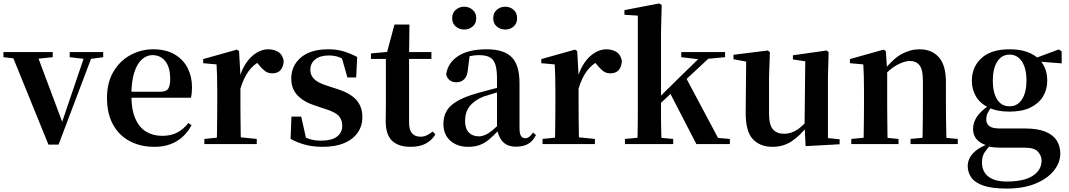

<svg xmlns="http://www.w3.org/2000/svg" viewBox="-29 -839 6222 1118"><path d="M253 3 34 -536H181L344 -101H323L328 -115L471 -536H516L312 3ZM-9 -506V-536H278V-506L172 -495H88ZM377 -506V-536H572V-506L491 -495H471Z M870 16Q790 16 727.5 -16.5Q665 -49 629.5 -113Q594 -177 594 -269Q594 -359 632 -422.5Q670 -486 731.5 -519Q793 -552 863 -552Q937 -552 987.5 -522.5Q1038 -493 1063.5 -443Q1089 -393 1089 -331Q1089 -296 1083 -270H652V-305H907Q939 -305 950.5 -322.5Q962 -340 962 -380Q962 -446 934 -482Q906 -518 858 -518Q825 -518 797 -493Q769 -468 752.5 -416Q736 -364 736 -283Q736 -201 759 -148.5Q782 -96 822.5 -72Q863 -48 915 -48Q968 -48 1004.5 -68Q1041 -88 1068 -123L1086 -110Q1055 -50 1000 -17Q945 16 870 16Z M1161 0V-30L1269 -41H1356L1466 -30V0ZM1232 0Q1234 -25 1234.5 -67Q1235 -109 1235.5 -154.5Q1236 -200 1236 -235V-310Q1236 -361 1235 -394Q1234 -427 1232 -464L1154 -471V-495L1350 -550L1363 -542L1371 -399V-398V-235Q1371 -200 1371.5 -154.5Q1372 -109 1372.5 -67Q1373 -25 1374 0ZM1370 -320 1337 -381H1364Q1379 -436 1405.5 -474Q1432 -512 1465.5 -532Q1499 -552 1532 -552Q1565 -552 1590.5 -537Q1616 -522 1623 -485Q1622 -453 1606 -432.5Q1590 -412 1556 -412Q1531 -412 1513 -426Q1495 -440 1476 -464L1453 -491L1489 -485Q1447 -463 1418.5 -424.5Q1390 -386 1370 -320Z M1850 16Q1796 16 1751 4.5Q1706 -7 1663 -30L1668 -160H1725L1756 -21L1708 -26V-62Q1740 -41 1770 -30.5Q1800 -20 1841 -20Q1901 -20 1932.5 -43Q1964 -66 1964 -107Q1964 -141 1943.5 -164Q1923 -187 1863 -205L1807 -224Q1742 -244 1704.5 -282.5Q1667 -321 1667 -382Q1667 -456 1723 -504Q1779 -552 1882 -552Q1931 -552 1970 -540.5Q2009 -529 2051 -507L2045 -388H1994L1956 -521L1998 -508V-477Q1968 -498 1943 -507Q1918 -516 1885 -516Q1835 -516 1806.5 -493Q1778 -470 1778 -432Q1778 -402 1799.5 -379.5Q1821 -357 1878 -339L1934 -321Q2012 -296 2046.5 -256.5Q2081 -217 2081 -158Q2081 -105 2053.5 -66Q2026 -27 1975 -5.5Q1924 16 1850 16Z M2286 -496V-536H2483V-496ZM2362 16Q2291 16 2254 -19.5Q2217 -55 2217 -132Q2217 -160 2217.5 -182.5Q2218 -205 2218 -235V-496H2131V-528L2241 -538L2222 -525L2268 -696H2355L2353 -519V-509V-124Q2353 -82 2370.5 -62.5Q2388 -43 2419 -43Q2439 -43 2455 -50.5Q2471 -58 2491 -73L2506 -56Q2485 -21 2449.5 -2.5Q2414 16 2362 16Z M2697 16Q2634 16 2593.5 -19.5Q2553 -55 2553 -118Q2553 -161 2572 -193.5Q2591 -226 2635.5 -251.5Q2680 -277 2755 -298Q2795 -309 2844.5 -322Q2894 -335 2934 -344V-319Q2894 -309 2854 -297.5Q2814 -286 2787 -277Q2733 -255 2706 -220.5Q2679 -186 2679 -136Q2679 -90 2701 -67.5Q2723 -45 2760 -45Q2776 -45 2794.5 -52.5Q2813 -60 2837.5 -79.5Q2862 -99 2895 -135L2911 -82H2876Q2847 -51 2821.5 -29Q2796 -7 2766.5 4.5Q2737 16 2697 16ZM2976 15Q2925 15 2898 -14.5Q2871 -44 2865 -94V-97V-381Q2865 -435 2855 -464.5Q2845 -494 2822 -506Q2799 -518 2760 -518Q2734 -518 2707 -512Q2680 -506 2644 -491L2706 -516L2696 -439Q2693 -396 2674.5 -378Q2656 -360 2630 -360Q2581 -360 2569 -406Q2579 -474 2639.5 -513Q2700 -552 2805 -552Q2905 -552 2950.5 -506Q2996 -460 2996 -356V-95Q2996 -60 3005 -47Q3014 -34 3030 -34Q3041 -34 3051 -41Q3061 -48 3075 -67L3092 -53Q3074 -17 3046 -1Q3018 15 2976 15ZM2674 -667Q2646 -667 2625 -684.5Q2604 -702 2604 -733Q2604 -764 2625 -782Q2646 -800 2674 -800Q2702 -800 2723 -782Q2744 -764 2744 -733Q2744 -702 2723 -684.5Q2702 -667 2674 -667ZM2913 -667Q2885 -667 2864 -684.5Q2843 -702 2843 -733Q2843 -764 2864 -782Q2885 -800 2913 -800Q2941 -800 2961.5 -782Q2982 -764 2982 -733Q2982 -702 2961.5 -684.5Q2941 -667 2913 -667Z M3130 0V-30L3238 -41H3325L3435 -30V0ZM3201 0Q3203 -25 3203.5 -67Q3204 -109 3204.5 -154.5Q3205 -200 3205 -235V-310Q3205 -361 3204 -394Q3203 -427 3201 -464L3123 -471V-495L3319 -550L3332 -542L3340 -399V-398V-235Q3340 -200 3340.5 -154.5Q3341 -109 3341.5 -67Q3342 -25 3343 0ZM3339 -320 3306 -381H3333Q3348 -436 3374.5 -474Q3401 -512 3434.5 -532Q3468 -552 3501 -552Q3534 -552 3559.5 -537Q3585 -522 3592 -485Q3591 -453 3575 -432.5Q3559 -412 3525 -412Q3500 -412 3482 -426Q3464 -440 3445 -464L3422 -491L3458 -485Q3416 -463 3387.5 -424.5Q3359 -386 3339 -320Z M3610 0V-30L3716 -40H3780L3891 -30V0ZM3682 0Q3683 -18 3683.5 -47Q3684 -76 3684.5 -110Q3685 -144 3685 -176.5Q3685 -209 3685 -235V-748L3607 -753V-780L3809 -819L3824 -810L3820 -651V-241Q3820 -213 3820 -179.5Q3820 -146 3820.5 -111Q3821 -76 3822 -47Q3823 -18 3824 0ZM3751 -176V-220H3757L3917 -378L4079 -536H4137ZM4026 0 3871 -300 3965 -387 4152 -36 4221 -30V0ZM3938 -506V-536H4193V-506L4076 -495L4055 -492Z M4470 16Q4396 16 4354 -29.5Q4312 -75 4313 -188L4316 -498L4346 -475L4242 -494V-520L4442 -545L4454 -535L4449 -389V-178Q4449 -111 4472 -85.5Q4495 -60 4536 -60Q4579 -60 4616.5 -86Q4654 -112 4684 -154L4717 -103H4670Q4632 -51 4582.5 -17.5Q4533 16 4470 16ZM4662 12 4656 -109V-112L4660 -482L4588 -493V-517L4785 -545L4796 -535L4792 -389V-35L4860 -28V1Z M4928 0V-30L5034 -40H5097L5203 -30V0ZM4998 0Q5000 -25 5000.5 -67Q5001 -109 5001.5 -154.5Q5002 -200 5002 -235V-310Q5002 -360 5001 -393.5Q5000 -427 4998 -464L4920 -471V-495L5116 -550L5129 -542L5137 -428V-426V-235Q5137 -200 5137.5 -154.5Q5138 -109 5138.5 -67Q5139 -25 5140 0ZM5273 0V-30L5377 -40H5440L5548 -30V0ZM5342 0Q5343 -25 5343.5 -66.5Q5344 -108 5344.5 -153.5Q5345 -199 5345 -235V-370Q5345 -433 5325.5 -458.5Q5306 -484 5268 -484Q5238 -484 5194 -460.5Q5150 -437 5104 -383L5100 -426H5115Q5171 -497 5221.5 -524.5Q5272 -552 5326 -552Q5396 -552 5437.5 -506Q5479 -460 5479 -361V-235Q5479 -199 5479.5 -153.5Q5480 -108 5481 -66.5Q5482 -25 5483 0Z M5832 259Q5746 259 5696.5 241.5Q5647 224 5626.5 194Q5606 164 5606 128Q5606 85 5640 50.5Q5674 16 5742 -7L5745 -1Q5718 27 5703.5 49.5Q5689 72 5689 106Q5689 161 5726.5 189.5Q5764 218 5832 218Q5934 218 5985 184.5Q6036 151 6036 96Q6036 68 6015 44.5Q5994 21 5940 21H5825Q5787 21 5764 19.5Q5741 18 5719 12V8Q5637 -16 5637 -89Q5637 -123 5658 -157Q5679 -191 5733 -227V-236L5753 -226Q5733 -202 5723.5 -184Q5714 -166 5714 -143Q5714 -118 5732 -104.5Q5750 -91 5790 -91H5936Q6012 -91 6057.5 -72.5Q6103 -54 6124 -21Q6145 12 6145 55Q6145 107 6108.5 153.5Q6072 200 6002 229.5Q5932 259 5832 259ZM5849 -189Q5777 -189 5728 -212.5Q5679 -236 5654.5 -276.5Q5630 -317 5630 -369Q5630 -449 5686 -500.5Q5742 -552 5850 -552Q5909 -552 5952 -536.5Q5995 -521 6021 -494L6025 -490Q6069 -443 6069 -369Q6069 -317 6044 -276.5Q6019 -236 5970.5 -212.5Q5922 -189 5849 -189ZM5849 -220Q5896 -220 5922 -260.5Q5948 -301 5948 -369Q5948 -441 5921.5 -481Q5895 -521 5850 -521Q5804 -521 5778 -480.5Q5752 -440 5752 -369Q5752 -301 5777 -260.5Q5802 -220 5849 -220ZM5987 -483V-498H5993L6136 -551L6153 -540V-470Z"/></svg>

Font: Noto Serif KR ExtraLight
Style: Bold
Weight: 700
Version: Version 2.002-H1;hotconv 1.1.0;makeotfexe 2.6.0